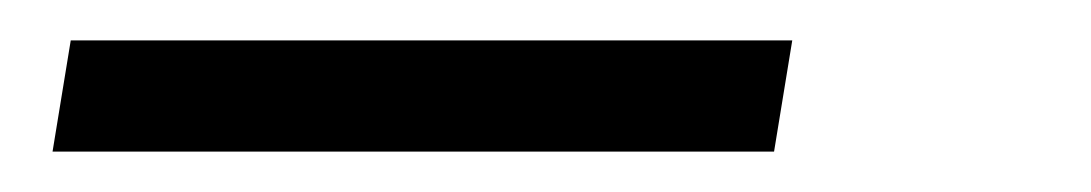

<svg xmlns="http://www.w3.org/2000/svg" viewBox="-20 -20 540 95"><path d="M6 55 15 0H372L363 55Z"/></svg>

Font: Iosevka Curly Slab LtObl
Style: Regular
Weight: 300
Italic angle: -9°
Monospace: yes
Designer: Belleve Invis
Foundry: Belleve Invis
Version: Version 11.0.0; ttfautohint (v1.8.3)